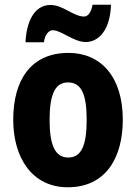

<svg xmlns="http://www.w3.org/2000/svg" viewBox="-20 -783 577 813"><path d="M88 -604H166C170 -639 189 -655 202 -655C240 -655 292 -605 343 -605C399 -605 447 -658 450 -763H372C366 -731 353 -713 336 -713C291 -713 247 -762 194 -762C120 -762 91 -681 88 -604ZM500 -276C500 -458 407 -559 270 -559C111 -559 36 -444 36 -276C36 -115 116 10 267 10C430 10 500 -118 500 -276ZM190 -275C190 -383 213 -434 268 -434C325 -434 347 -383 347 -276C347 -168 325 -116 269 -116C213 -116 190 -169 190 -275Z"/></svg>

Font: Noto Sans Malayalam Condensed ExtraBold
Style: Regular
Weight: 800
Width: 3
Designer: Jelle Bosma - Monotype Design Team
Foundry: Monotype Imaging Inc.
Version: Version 2.104